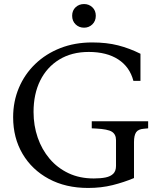

<svg xmlns="http://www.w3.org/2000/svg" viewBox="-20 -920 787 950"><path d="M436 -710Q508 -710 564.5 -695.5Q621 -681 675 -654V-520H640Q622 -589 565 -626Q508 -663 419 -663Q335 -663 273.5 -625.5Q212 -588 179 -521.5Q146 -455 146 -366Q146 -299 166.5 -239.5Q187 -180 225.5 -134.5Q264 -89 319 -63Q374 -37 444 -37Q478 -37 502.5 -42Q527 -47 540.5 -60.5Q554 -74 554 -99V-227Q554 -255 534 -268Q514 -281 455 -284L434 -285V-320H713V-285L692 -283Q664 -281 653.5 -265.5Q643 -250 643 -217V-39Q593 -18 537 -4Q481 10 416 10Q305 10 221.5 -35Q138 -80 91.5 -159Q45 -238 45 -340Q45 -418 73.5 -485.5Q102 -553 154.5 -603.5Q207 -654 278.5 -682Q350 -710 436 -710ZM396 -783Q371 -783 354 -799.5Q337 -816 337 -842Q337 -868 354 -884Q371 -900 396 -900Q420 -900 437 -884Q454 -868 454 -842Q454 -816 437 -799.5Q420 -783 396 -783Z"/></svg>

Font: Hedvig Letters Serif 18pt
Style: Regular
Weight: 400
Designer: Alexander Örn & Tor Weibull
Foundry: Kanon Foundry
Version: Version 1.000